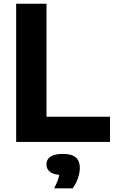

<svg xmlns="http://www.w3.org/2000/svg" viewBox="-20 -760 614 1028"><path d="M66.5 0V-740H229V-135H569V0ZM270 248.5Q287 215.5 293.5 192.5Q300 169.5 300 144.5L329.5 177H318Q270.5 177 249.5 161.5Q228.5 146 228.5 120Q228.5 94 250 79Q271.5 64 317.5 64Q364.5 64 386 83.2Q407.5 102.5 407.5 138.5Q407.5 165 396.8 195.5Q386 226 368.5 248.5Z"/></svg>

Font: Encode Sans Condensed Thin
Style: Bold
Weight: 700
Version: Version 3.002